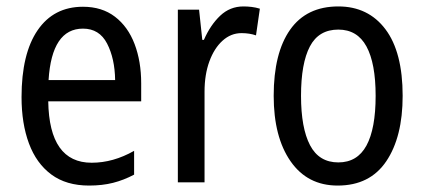

<svg xmlns="http://www.w3.org/2000/svg" viewBox="-20 -618 1318 597"><path d="M238 -597Q297 -597 337.5 -566Q378 -535 398.5 -481Q419 -427 419 -359V-303H130Q133 -112 265 -112Q332 -112 397 -149V-75Q365 -58 331.5 -49.5Q298 -41 257 -41Q186 -41 139.5 -75.5Q93 -110 70 -172Q47 -234 47 -316Q47 -451 97 -524Q147 -597 238 -597ZM238 -529Q141 -529 131 -369H338Q337 -436 313 -482.5Q289 -529 238 -529Z M737 -598Q749 -598 762 -596.5Q775 -595 788 -591L776 -508Q756 -515 731 -515Q698 -515 672 -491.5Q646 -468 631 -427Q616 -386 616 -333V-51H533V-588H599L609 -494H614Q634 -540 664.5 -569Q695 -598 737 -598Z M1232 -320Q1232 -192 1181 -116.5Q1130 -41 1030 -41Q936 -41 883.5 -116.5Q831 -192 831 -320Q831 -453 882 -525.5Q933 -598 1032 -598Q1125 -598 1178.5 -527Q1232 -456 1232 -320ZM916 -320Q916 -220 944 -166.5Q972 -113 1032 -113Q1091 -113 1119.5 -165.5Q1148 -218 1148 -320Q1148 -421 1119.5 -473.5Q1091 -526 1032 -526Q971 -526 943.5 -473.5Q916 -421 916 -320Z"/></svg>

Font: Noto Sans Tamil UI Condensed
Style: Regular
Weight: 400
Width: 3
Designer: Jelle Bosma - Monotype Design Team
Foundry: Monotype Imaging Inc.
Version: Version 2.004; ttfautohint (v1.8.4.7-5d5b)